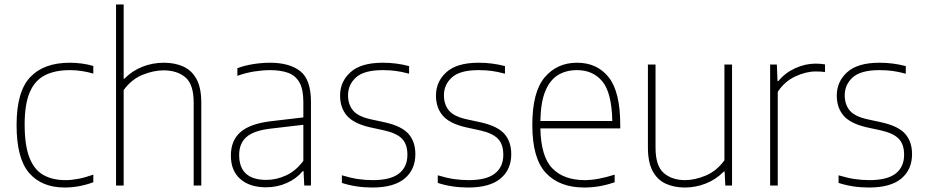

<svg xmlns="http://www.w3.org/2000/svg" viewBox="-20 -828 4131 857"><path d="M269 9Q166.5 9 110.2 -55.8Q54 -120.5 54 -270Q54 -419.5 115 -483.8Q176 -548 291.5 -548Q317 -548 344.5 -544.5Q372 -541 396.5 -533.5V-499.5Q343.5 -515 292.5 -515Q225 -515 180 -491.8Q135 -468.5 112.5 -415.5Q90 -362.5 90 -272Q90 -180.5 110.8 -126Q131.5 -71.5 172.2 -47.8Q213 -24 272.5 -24Q299 -24 329.5 -29.8Q360 -35.5 396.5 -48.5V-14.5Q332.5 9 269 9Z M498 0V-808H532V-476.5H535Q570.5 -512.5 616 -530.2Q661.5 -548 711.5 -548Q760.5 -548 798.2 -531Q836 -514 857.2 -475Q878.5 -436 878.5 -369.5V0H844.5V-370Q844.5 -451.5 807.5 -482.8Q770.5 -514 710 -514Q666 -514 616.8 -494.2Q567.5 -474.5 532 -426V0Z M1167.5 8Q1095 8 1052.8 -28.8Q1010.5 -65.5 1010.5 -133.5Q1010.5 -201 1053.5 -238.5Q1096.5 -276 1190 -287L1334 -304V-373Q1334 -429.5 1316.5 -460.2Q1299 -491 1265.8 -503Q1232.5 -515 1185 -515Q1154.5 -515 1116.5 -509.2Q1078.5 -503.5 1039.5 -489.5V-523.5Q1070.5 -535.5 1110 -541.8Q1149.5 -548 1185 -548Q1272 -548 1320 -510.5Q1368 -473 1368 -373V0H1338L1335 -64H1331Q1303.5 -30.5 1260.2 -11.2Q1217 8 1167.5 8ZM1047.5 -136.5Q1047.5 -25 1169 -25Q1213 -25 1256.5 -44.8Q1300 -64.5 1334 -110V-271L1189 -254Q1113.5 -245.5 1080.5 -216.8Q1047.5 -188 1047.5 -136.5Z M1642 9Q1569 9 1506 -11.5V-45.5Q1546 -33.5 1578 -28.8Q1610 -24 1643.5 -24Q1723.5 -24 1761 -53.5Q1798.5 -83 1798.5 -137Q1798.5 -184 1774.5 -208.8Q1750.5 -233.5 1695 -246L1630.5 -260Q1558 -277 1528 -312.2Q1498 -347.5 1498 -401.5Q1498 -464 1544.8 -506Q1591.5 -548 1688.5 -548Q1749 -548 1806 -533V-499Q1772.5 -508 1745.8 -511.5Q1719 -515 1688.5 -515Q1605.5 -515 1569.5 -482.8Q1533.5 -450.5 1533.5 -403Q1533.5 -362 1555.5 -335.2Q1577.5 -308.5 1633 -296L1697.5 -282Q1773.5 -265 1803.8 -230Q1834 -195 1834 -140Q1834 -71 1786 -31Q1738 9 1642 9Z M2070 9Q1997 9 1934 -11.5V-45.5Q1974 -33.5 2006 -28.8Q2038 -24 2071.5 -24Q2151.5 -24 2189 -53.5Q2226.5 -83 2226.5 -137Q2226.5 -184 2202.5 -208.8Q2178.5 -233.5 2123 -246L2058.5 -260Q1986 -277 1956 -312.2Q1926 -347.5 1926 -401.5Q1926 -464 1972.8 -506Q2019.5 -548 2116.5 -548Q2177 -548 2234 -533V-499Q2200.5 -508 2173.8 -511.5Q2147 -515 2116.5 -515Q2033.5 -515 1997.5 -482.8Q1961.5 -450.5 1961.5 -403Q1961.5 -362 1983.5 -335.2Q2005.5 -308.5 2061 -296L2125.5 -282Q2201.5 -265 2231.8 -230Q2262 -195 2262 -140Q2262 -71 2214 -31Q2166 9 2070 9Z M2588 9Q2477.5 9 2416.8 -55.8Q2356 -120.5 2356 -270Q2356 -417.5 2411.2 -482.8Q2466.5 -548 2555.5 -548Q2645.5 -548 2697 -483Q2748.5 -418 2748.5 -270V-255H2392Q2394.5 -128 2446 -76Q2497.5 -24 2590 -24Q2647 -24 2723.5 -48.5V-14.5Q2687 -2 2653.8 3.5Q2620.5 9 2588 9ZM2555.5 -515Q2507 -515 2471 -493.2Q2435 -471.5 2414.2 -421.8Q2393.5 -372 2392 -288H2713Q2710.5 -413.5 2669 -464.2Q2627.5 -515 2555.5 -515Z M3037 9Q2989 9 2951.8 -8Q2914.5 -25 2893.2 -64.2Q2872 -103.5 2872 -169.5V-540H2906V-169Q2906 -87.5 2942.8 -55.8Q2979.5 -24 3038 -24Q3081 -24 3129.8 -44.2Q3178.5 -64.5 3213.5 -112.5V-540H3247.5V0H3217.5L3214.5 -62H3210.5Q3175.5 -26.5 3130.2 -8.8Q3085 9 3037 9Z M3417.5 0V-540H3447.5L3450.5 -466.5H3454.5Q3485 -503.5 3530 -523.8Q3575 -544 3620.5 -544Q3643.5 -544 3662.5 -540.5V-506.5Q3652 -508 3642.2 -508.5Q3632.5 -509 3620 -509Q3577.5 -509 3529.8 -486.8Q3482 -464.5 3451.5 -418V0Z M3859 9Q3786 9 3723 -11.5V-45.5Q3763 -33.5 3795 -28.8Q3827 -24 3860.5 -24Q3940.5 -24 3978 -53.5Q4015.5 -83 4015.5 -137Q4015.5 -184 3991.5 -208.8Q3967.5 -233.5 3912 -246L3847.5 -260Q3775 -277 3745 -312.2Q3715 -347.5 3715 -401.5Q3715 -464 3761.8 -506Q3808.5 -548 3905.5 -548Q3966 -548 4023 -533V-499Q3989.5 -508 3962.8 -511.5Q3936 -515 3905.5 -515Q3822.5 -515 3786.5 -482.8Q3750.5 -450.5 3750.5 -403Q3750.5 -362 3772.5 -335.2Q3794.5 -308.5 3850 -296L3914.5 -282Q3990.5 -265 4020.8 -230Q4051 -195 4051 -140Q4051 -71 4003 -31Q3955 9 3859 9Z"/></svg>

Font: Encode Sans Th
Style: Regular
Weight: 100
Designer: Multiple Designers
Foundry: Impallari Type
Version: Version 3.002; ttfautohint (v1.8.3) -l 8 -r 50 -G 200 -x 14 